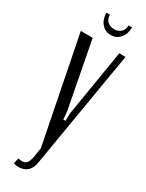

<svg xmlns="http://www.w3.org/2000/svg" viewBox="-221 -869 694 910"><g transform="rotate(30 126.0 -414.0)"><path d="M138 -334 141 -294H153L154 -334L214 -699L248 -698L141 -61Q136 -26 117.5 -9.5Q99 7 71 7Q55 7 42 3L49 -28Q61 -25 70 -25Q87 -25 95.5 -35.5Q104 -46 109 -72L117 -123L3 -699H68ZM186 -835H205Q205 -799 185.5 -776Q166 -753 135 -753Q104 -753 84.5 -776Q65 -799 65 -835H84Q84 -812 98 -798.5Q112 -785 135 -785Q158 -785 172 -798.5Q186 -812 186 -835Z"/></g></svg>

Font: Moniqa Paragraph
Style: Regular
Weight: 400
Designer: Rajesh Rajput
Foundry: Rajesh Rajput
Version: Version 1.000